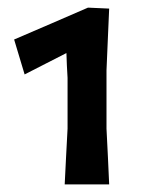

<svg xmlns="http://www.w3.org/2000/svg" viewBox="-20 -784 370 503"><path d="M149.5 -301Q151.5 -337.5 153 -371.2Q154.5 -405 157 -447V-580Q156 -596.5 155.2 -612.8Q154.5 -629 154 -645Q128.5 -632 101.2 -618Q74 -604 44.5 -589L17 -680.5Q66 -701.5 114 -722.2Q162 -743 210.5 -764L266 -761.5Q264 -722 262.5 -681.2Q261 -640.5 259 -599.5V-447Q261.5 -405 262.8 -371.2Q264 -337.5 266 -301Z"/></svg>

Font: Commissioner Loud SemiBold
Style: Regular
Weight: 600
Designer: Kostas Bartsokas
Foundry: Kostas Bartsokas
Version: Version 1.000; ttfautohint (v1.8.3)